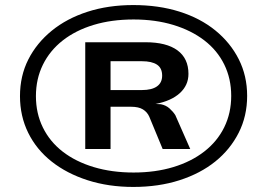

<svg xmlns="http://www.w3.org/2000/svg" viewBox="-20 -732 1055 759"><path d="M507 7Q409 7 326.5 -19.5Q244 -46 184 -93.5Q124 -141 91.5 -207Q59 -273 59 -352Q59 -432 92 -497Q125 -562 184.5 -610.5Q244 -659 326 -685.5Q408 -712 507 -712Q607 -712 689.5 -686Q772 -660 831.5 -611.5Q891 -563 924 -497.5Q957 -432 957 -353Q957 -273 923.5 -207Q890 -141 831 -93.5Q772 -46 689.5 -19.5Q607 7 507 7ZM508 -50Q594 -50 665 -71.5Q736 -93 787.5 -133Q839 -173 866.5 -229Q894 -285 894 -353Q894 -421 866.5 -477Q839 -533 787.5 -572.5Q736 -612 665 -633.5Q594 -655 508 -655Q421 -655 350 -633.5Q279 -612 228 -572Q177 -532 149.5 -476Q122 -420 122 -352Q122 -284 149.5 -228Q177 -172 228 -132.5Q279 -93 350.5 -71.5Q422 -50 508 -50ZM317 -143V-565H555Q638 -565 681.5 -533Q725 -501 725 -440Q725 -395 691 -364Q657 -333 595 -321L616 -320Q636 -316 650 -303.5Q664 -291 673 -277L732 -143H623L570 -271Q562 -289 545 -299.5Q528 -310 498 -310H393L417 -329V-143ZM417 -376H541Q580 -376 600.5 -390.5Q621 -405 621 -433Q621 -463 600.5 -476.5Q580 -490 541 -490H417Z"/></svg>

Font: Nunito Sans 7pt Expanded
Style: Bold
Weight: 700
Width: 7
Designer: Vernon Adams
Foundry: Vernon Adams
Version: Version 3.101;gftools[0.9.27]